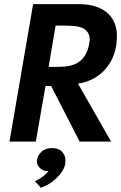

<svg xmlns="http://www.w3.org/2000/svg" viewBox="-20 -680 583 922"><path d="M513.5 0H362.5L225.5 -267H198.5L152 0H25.5L139 -660H359Q456.5 -660 505 -609Q542 -568 541.5 -505Q541.5 -483.5 537.5 -458.5Q530.5 -417.5 512.8 -386Q495 -354.5 470.2 -332Q445.5 -309.5 415.5 -296Q385.5 -282.5 354.5 -278.5ZM262.5 -359Q322.5 -359 355 -380Q396.5 -406.5 408 -468Q410.5 -481 410.5 -491Q410.5 -526 381 -543Q364 -552 340.8 -554.5Q317.5 -557 292 -557H247L213.5 -359ZM176 221.5 148 190.5Q195 166.5 213 141.5H208Q197.5 141.5 187.5 137.5Q177.5 133.5 170.5 125.5Q157 113.5 157 93Q158.5 68 180 48Q198.5 31 230.5 31Q264 31 281.5 53Q294.5 69 294.5 92Q294.5 99 293 108Q286.5 142.5 248 178.5Q217.5 207 176 221.5Z"/></svg>

Font: Lucymar Sans SemiBold
Style: Italic
Weight: 600
Italic angle: -10°
Foundry: The League of Moveable Type (original font) / Main changes by Cristiano Sobral with portions from Mirco Monsees
Version: Version 2.00;August 30, 2020;FontCreator 13.0.0.2681 64-bit